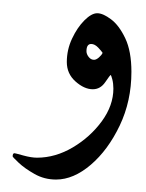

<svg xmlns="http://www.w3.org/2000/svg" viewBox="-41 -288 225 296"><path d="M161.6 -177.2Q161.6 -132.3 143.6 -94.5Q125.5 -56.6 98.9 -33.9Q72.3 -11.2 45.4 -11.2Q27.3 -11.2 12.2 -19.8Q-2.9 -28.3 -12.2 -37.1Q-21.5 -45.9 -21.5 -46.9Q-21.5 -51.8 -18.6 -51.8Q-17.6 -51.8 -5.1 -48.3Q7.3 -44.9 16.1 -44.9Q44.4 -44.9 71.3 -60.8Q98.1 -76.7 116 -101.1Q133.8 -125.5 133.8 -151.4Q133.8 -159.2 132.1 -165.8Q130.4 -172.4 129.4 -172.4Q128.9 -172.4 121.3 -161.4Q113.8 -150.4 102.1 -150.4Q88.9 -150.4 75.4 -162.4Q62 -174.3 62 -192.4Q62 -211.4 70.1 -228.5Q78.1 -245.6 89.1 -256.6Q100.1 -267.6 108.9 -267.6Q117.7 -267.6 130.1 -258.3Q142.6 -249 152.1 -229Q161.6 -209 161.6 -177.2ZM99.6 -220.2Q92.3 -220.2 92.3 -209Q92.3 -204.6 95.7 -200.2Q99.1 -195.8 104 -195.8Q107.4 -195.8 111.6 -199.5Q115.7 -203.1 117.2 -206.5Q115.7 -209 110.4 -214.6Q105 -220.2 99.6 -220.2Z"/></svg>

Font: Scheherazade New Rohingya
Style: Regular
Weight: 400
Designer: SIL International
Foundry: SIL International
Version: Version 3.000 ; LngRng